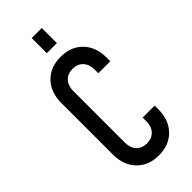

<svg xmlns="http://www.w3.org/2000/svg" viewBox="-302 -1009 1078 1078"><g transform="rotate(-45 237.0 -469.5)"><path d="M432 -199V-169Q432 -86 383 -35Q334 16 252 16Q170.5 16 121.2 -35Q72 -86 72 -169V-581Q72 -664.5 121.2 -715.2Q170.5 -766 252 -766Q334 -766 383 -715.2Q432 -664.5 432 -581V-551H337V-581Q337 -621.5 314 -646.2Q291 -671 252 -671Q213 -671 190 -646.2Q167 -621.5 167 -581V-169Q167 -128.5 190 -103.8Q213 -79 252 -79Q291 -79 314 -103.8Q337 -128.5 337 -169V-199ZM212 -835V-955H292V-835Z"/></g></svg>

Font: Mohave Medium
Style: Regular
Weight: 500
Designer: Gumpita Rahayu
Foundry: Tokotype
Version: Version 2.003